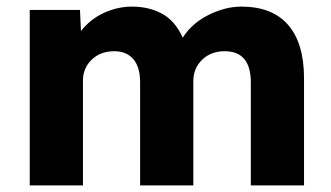

<svg xmlns="http://www.w3.org/2000/svg" viewBox="-20 -561 1002 581"><path d="M70 0V-531H222L225 -467Q253 -503 294.5 -522Q336 -541 379 -541Q431 -541 470.5 -519.5Q510 -498 533 -447Q561 -491 611.5 -516Q662 -541 710 -541Q804 -541 852 -485.5Q900 -430 900 -324V0H739V-311Q739 -406 660 -406Q618 -406 591.5 -380Q565 -354 565 -316V0H404V-312Q404 -358 383.5 -382Q363 -406 326 -406Q284 -406 257.5 -380.5Q231 -355 231 -317V0Z"/></svg>

Font: Lexend
Style: Bold
Weight: 700
Designer: Bonnie Shaver-Troup, Thomas Jockin
Foundry: Lexend
Version: Version 1.007; ttfautohint (v1.8.3)